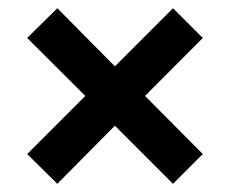

<svg xmlns="http://www.w3.org/2000/svg" viewBox="-20 -558 558 466"><path d="M119.1 -111.8 45.9 -184.1 187 -325.2 45.9 -465.8 119.1 -538.1 258.8 -397 399.9 -538.1 472.2 -465.8 332 -325.2 472.2 -184.1 399.9 -111.8 258.8 -252.9Z"/></svg>

Font: Fixel Text SemiBold
Style: Regular
Weight: 600
Width: 4
Designer: AlfaBravo + MacPaw
Foundry: Kyrylo Tkachov, Marchela Mozhyna, Serhii Makarenko, Maria Weinstein, Zakhar Kryvoshyya
Version: Version 1.211